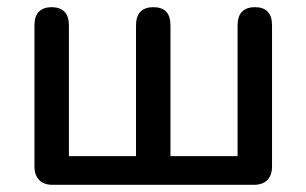

<svg xmlns="http://www.w3.org/2000/svg" viewBox="-20 -515 854 535"><path d="M127 0Q102 0 89 -13.5Q76 -27 76 -51V-444Q76 -470 88.5 -482.5Q101 -495 124 -495Q147 -495 159.5 -482.5Q172 -470 172 -444V-80H359V-444Q359 -470 371.5 -482.5Q384 -495 407 -495Q431 -495 443 -482.5Q455 -470 455 -444V-80H642V-444Q642 -470 654.5 -482.5Q667 -495 690 -495Q714 -495 726 -482.5Q738 -470 738 -444V-51Q738 -27 725 -13.5Q712 0 687 0Z"/></svg>

Font: Nunito SemiBold
Style: Regular
Weight: 600
Designer: Vernon Adams
Foundry: Vernon Adams
Version: Version 3.602